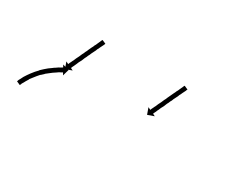

<svg xmlns="http://www.w3.org/2000/svg" viewBox="-52 -761 1013 807"><g transform="rotate(30 454.0 -358.0)"><path d="M289 -514Q288 -513 287 -509Q286 -507 285 -505Q284 -503 283 -501Q281 -497 278 -491Q277 -488 275.5 -485Q274 -482 272 -479Q271 -475 269.5 -472Q268 -469 266 -465Q264 -462 262.5 -458Q261 -454 259 -451Q258 -447 256 -443.5Q254 -440 252 -436Q251 -432 249 -428.5Q247 -425 245 -421Q244 -417 242 -413.5Q240 -410 239 -406Q237 -403 235.5 -399.5Q234 -396 232 -393Q231 -390 229.5 -387Q228 -384 227 -381Q226 -378 224.5 -375.5Q223 -373 222 -370Q221 -368 220 -366Q219 -364 218 -362Q218 -361 217.5 -360Q217 -359 216 -357Q215 -356 215 -356L227 -350L196 -339L185 -370L197 -364Q197 -365 198 -366Q199 -369 200 -371Q201 -373 202 -375Q203 -377 204 -379Q205 -381 206 -383.5Q207 -386 209 -389Q210 -392 211.5 -395Q213 -398 214 -401Q216 -405 217.5 -408Q219 -411 221 -415Q222 -418 224 -422Q226 -426 227 -429Q229 -433 231 -436.5Q233 -440 234 -444Q236 -448 238 -451.5Q240 -455 241 -459Q243 -463 244.5 -466.5Q246 -470 248 -474Q250 -477 251.5 -480.5Q253 -484 254 -487Q256 -490 257.5 -493Q259 -496 260 -499Q263 -505 265 -510Q267 -513 268 -518Q269 -519 269.5 -520Q270 -521 271 -523Q272 -524 272 -524L290 -516Q290 -516 289.5 -515.5Q289 -515 289 -514ZM48 -196Q48 -196 48 -196Q48 -196 48 -196Q48 -196 48 -196Q48 -196 48 -196Q49 -199 50 -202Q50 -202 50 -202Q50 -202 50 -202Q50 -202 50 -202Q50 -202 50 -202Q52 -206 55 -211Q55 -211 55 -211Q55 -211 55 -211Q55 -211 55 -211Q55 -211 55 -211Q58 -217 61 -223Q61 -223 61 -223Q61 -223 61 -223Q61 -223 61 -223Q61 -223 61 -223Q65 -230 70 -237Q70 -237 70 -237Q70 -237 70 -237Q70 -237 70 -237Q70 -237 70 -237Q75 -244 80 -251Q80 -251 80 -251Q80 -251 80 -251Q80 -251 80 -251Q80 -251 80 -251Q86 -259 92 -266Q92 -266 92 -266Q92 -266 92 -266Q92 -266 92 -266Q92 -266 92 -266Q98 -273 105 -280Q105 -280 105 -280Q105 -280 105 -281Q105 -281 105 -281Q105 -281 105 -281Q112 -287 119 -294Q119 -294 119 -294Q119 -294 119 -294Q119 -294 119 -294Q119 -294 119 -294Q126 -300 133 -306Q133 -306 133 -306Q133 -306 133 -306Q133 -306 133 -306Q133 -306 133 -306Q140 -311 147 -316Q147 -316 147 -316Q147 -316 147 -316Q147 -316 147 -316Q147 -316 147 -316Q153 -321 160 -325Q160 -325 160 -325Q160 -325 160 -325Q160 -325 160 -325Q160 -325 160 -325Q165 -328 170 -332Q170 -332 170 -332Q170 -332 170 -332Q170 -332 170 -332Q170 -332 170 -332Q175 -334 179 -337Q179 -337 179 -337Q179 -337 179 -337Q179 -337 179 -337Q179 -337 179 -337Q182 -338 184 -340Q185 -340 186 -341L180 -352L211 -343L202 -312L196 -323Q195 -323 194 -322Q192 -321 189 -319Q189 -319 189 -319Q189 -319 189 -319Q189 -319 189 -319Q189 -319 189 -319Q185 -317 181 -315Q181 -315 181 -315Q181 -315 181 -315Q181 -315 181 -315Q181 -315 181 -315Q176 -312 171 -308Q171 -308 171 -308Q171 -308 171 -308Q171 -308 171 -308Q171 -308 171 -308Q165 -304 159 -300Q159 -300 159 -300Q159 -300 159 -300Q159 -300 159 -300Q159 -300 159 -300Q152 -295 146 -290Q146 -290 146 -290Q146 -290 146 -290Q146 -290 146 -290Q146 -290 146 -290Q139 -285 132 -279Q132 -279 132 -279Q132 -279 132 -279Q132 -279 132.5 -279Q133 -279 133 -279Q126 -273 119 -266Q119 -266 119 -266Q119 -266 119 -266Q119 -267 119 -267Q119 -267 119 -267Q113 -260 107 -253Q107 -253 107 -253Q107 -253 107 -253Q107 -253 107 -253Q107 -253 107 -253Q101 -246 96 -239Q96 -239 96 -239Q96 -239 96 -239Q96 -239 96 -239Q96 -239 96 -239Q91 -233 86 -226Q86 -226 86 -226Q86 -226 86 -226Q87 -226 87 -226Q87 -226 87 -226Q82 -219 79 -213Q79 -213 79 -213Q79 -213 79 -213Q79 -213 79 -213Q79 -213 79 -213Q76 -207 73 -202Q73 -202 73 -202Q73 -202 73 -202Q73 -202 73 -202Q73 -202 73 -202Q70 -198 68 -194Q68 -194 68.5 -194Q69 -194 69 -194Q69 -194 69 -194Q69 -194 69 -194Q67 -190 66 -188Q66 -188 66 -188Q66 -188 66 -188Q66 -188 66 -188Q66 -188 66 -188Q65 -187 65 -186L47 -194Q47 -195 48 -196ZM684 -520Q683 -519 682.5 -517.5Q682 -516 682 -515Q681 -513 680 -511Q679 -509 678 -507Q677 -505 675.5 -502Q674 -499 673 -497Q672 -494 670.5 -491Q669 -488 667 -485Q666 -481 664.5 -478Q663 -475 661 -471Q659 -468 657.5 -464Q656 -460 654 -457Q653 -453 651 -449Q649 -445 647 -442Q646 -438 644 -434.5Q642 -431 640 -427Q639 -423 637 -419.5Q635 -416 634 -412Q630 -405 627 -399Q626 -396 624.5 -393Q623 -390 622 -387Q620 -384 619 -381.5Q618 -379 617 -376Q616 -374 615 -372Q614 -370 613 -368Q612 -367 611 -363Q610 -362 610 -362L622 -356L591 -345L580 -376L592 -370Q592 -369 593 -372Q594 -375 595 -377Q596 -379 597 -381Q598 -383 599 -385Q600 -387 601 -389.5Q602 -392 604 -395Q605 -398 606.5 -401Q608 -404 609 -407Q611 -411 612.5 -414Q614 -417 616 -421Q617 -424 619 -428Q621 -432 622 -435Q624 -439 626 -442.5Q628 -446 629 -450Q631 -454 632.5 -457.5Q634 -461 636 -465Q639 -471 643 -480Q646 -485 649 -493Q651 -496 652.5 -499Q654 -502 655 -505Q656 -508 657.5 -510.5Q659 -513 660 -516Q661 -518 662 -520Q663 -522 663 -523Q664 -525 666 -529Q666 -529 667 -530L685 -522Q684 -521 684 -520Z"/></g></svg>

Font: FRB American Cursive Just Arrows Black
Style: Bold Italic
Weight: 900
Italic angle: -25°
Version: Version 2.0;Modular Font Editor K font №1